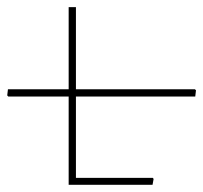

<svg xmlns="http://www.w3.org/2000/svg" viewBox="-83 -511 562 531"><path d="M338.9 0H106.9V-491.2H127V-19H339.8L341.8 -16.1ZM457 -244.1H-60.1L-63 -247.1L-61 -264.2H456.1L459 -261.2Z"/></svg>

Font: Datalegreya
Style: Dot
Weight: 700
Designer: Figs Lab
Foundry: Figs Lab
Version: Version 1.002;PS 001.002;hotconv 1.0.70;makeotf.lib2.5.58329